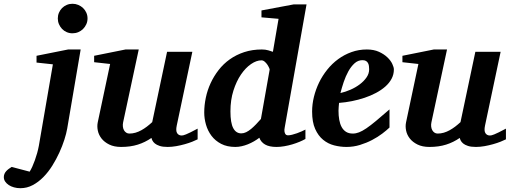

<svg xmlns="http://www.w3.org/2000/svg" viewBox="-149 -760 2681 1009"><path d="M204.1 -84Q199.7 -58.6 189.2 -25.6Q178.7 7.3 162.8 42Q147 76.7 126 110.4Q105 144 79.1 170.4Q53.2 196.8 22.9 212.9Q-7.3 229 -42 229Q-59.6 229 -75.4 224.6Q-91.3 220.2 -103 212.4Q-114.7 204.6 -121.8 194.1Q-128.9 183.6 -128.9 170.9Q-128.9 161.6 -125.7 154.1Q-122.6 146.5 -116.9 140.1Q-111.3 133.8 -104 128.2Q-96.7 122.6 -87.9 117.2L6.8 142.1Q13.7 131.3 20.8 115.7Q27.8 100.1 34.4 81.8Q41 63.5 46.4 43.9Q51.8 24.4 55.2 5.9L128.9 -421.9L43 -431.2V-466.8L209 -500H274.9ZM311 -663.1Q311 -647 304.7 -632.8Q298.3 -618.7 287.6 -607.9Q276.9 -597.2 262.5 -591.1Q248 -585 231.9 -585Q215.8 -585 201.7 -591.1Q187.5 -597.2 177.2 -607.9Q167 -618.7 160.9 -632.8Q154.8 -647 154.8 -663.1Q154.8 -679.2 160.9 -693.4Q167 -707.5 177.2 -717.8Q187.5 -728 201.7 -734.1Q215.8 -740.2 231.9 -740.2Q248 -740.2 262.5 -734.1Q276.9 -728 287.6 -717.8Q298.3 -707.5 304.7 -693.4Q311 -679.2 311 -663.1Z M889.6 -27.8Q879.4 -22.5 861.6 -15.4Q843.8 -8.3 822 -2.2Q800.3 3.9 776.9 8.1Q753.4 12.2 731.9 12.2Q706.1 12.2 689.9 6.8Q673.8 1.5 664.8 -6.1Q655.8 -13.7 651.9 -21.7Q647.9 -29.8 647 -35.2Q613.8 -12.2 575.2 0Q536.6 12.2 487.8 12.2Q450.7 12.2 425 -0.5Q399.4 -13.2 384.5 -32.2Q369.6 -51.3 365 -74Q360.4 -96.7 364.7 -117.2L429.7 -423.8L345.7 -433.1V-466.8L510.7 -500H580.1L498 -117.2Q495.6 -105.5 496.8 -94.7Q498 -84 502.4 -75.9Q506.8 -67.9 514.2 -63Q521.5 -58.1 530.8 -58.1Q547.4 -58.1 563.2 -62.7Q579.1 -67.4 594 -75.7Q608.9 -84 623 -94.7Q637.2 -105.5 650.9 -118.2L729 -487.8H861.8L779.8 -100.1Q773.9 -72.3 782 -60.1Q790 -47.9 805.7 -47.9Q809.6 -47.9 814.7 -49.1Q819.8 -50.3 828.9 -54Q837.9 -57.6 852.3 -64.7Q866.7 -71.8 889.6 -84Z M1268.1 -394Q1268.6 -396 1265.1 -403.8Q1261.7 -411.6 1255.9 -420.4Q1250 -429.2 1241.9 -436Q1233.9 -442.9 1225.1 -442.9Q1198.7 -442.9 1170.2 -423.3Q1141.6 -403.8 1117.4 -368.4Q1093.3 -333 1077.6 -283.7Q1062 -234.4 1062 -174.8Q1062 -114.3 1076.7 -86.7Q1091.3 -59.1 1119.1 -59.1Q1131.8 -59.1 1144.8 -65.4Q1157.7 -71.8 1170.7 -82.5Q1183.6 -93.3 1196.5 -106.7Q1209.5 -120.1 1222.2 -134.8ZM1347.2 -89.8Q1344.7 -77.6 1345.9 -69.6Q1347.2 -61.5 1349.9 -56.9Q1352.5 -52.2 1356.4 -50.5Q1360.4 -48.8 1363.3 -48.8Q1373.5 -48.8 1386.2 -52Q1398.9 -55.2 1411.9 -59.8Q1424.8 -64.5 1436.3 -69.6Q1447.8 -74.7 1456.1 -79.1V-29.8Q1443.4 -22.5 1425.3 -14.9Q1407.2 -7.3 1386.7 -1.2Q1366.2 4.9 1345 8.5Q1323.7 12.2 1304.2 12.2Q1266.1 12.2 1244.1 -0.5Q1222.2 -13.2 1213.9 -36.1Q1200.7 -25.9 1185.3 -17.1Q1169.9 -8.3 1153.6 -1.7Q1137.2 4.9 1120.6 8.5Q1104 12.2 1087.9 12.2Q1044.4 12.2 1013.4 -3.9Q982.4 -20 962.6 -46.1Q942.9 -72.3 933.6 -104.5Q924.3 -136.7 924.3 -168.9Q924.3 -207 932.6 -246.6Q940.9 -286.1 957.8 -322.8Q974.6 -359.4 999.8 -391.8Q1024.9 -424.3 1058.6 -448.2Q1092.3 -472.2 1134.5 -486.1Q1176.8 -500 1227.1 -500Q1245.6 -500 1260.5 -495.6Q1275.4 -491.2 1285.2 -487.8L1314.9 -661.1L1225.1 -668.9V-705.1L1394 -736.8H1461.9Z M1791 -396Q1791 -404.8 1789.8 -413.3Q1788.6 -421.9 1784.9 -428.7Q1781.2 -435.5 1774.2 -439.7Q1767.1 -443.8 1755.9 -443.8Q1732.4 -443.8 1714.1 -427.2Q1695.8 -410.6 1681.6 -385Q1667.5 -359.4 1657.2 -328.9Q1647 -298.3 1640.1 -271Q1666 -276.9 1692.9 -288.6Q1719.7 -300.3 1741.5 -316.7Q1763.2 -333 1777.1 -353Q1791 -373 1791 -396ZM1920.9 -395Q1920.9 -368.7 1908.9 -346.2Q1897 -323.7 1876 -305.2Q1855 -286.6 1826.9 -271.7Q1798.8 -256.8 1766.8 -246.1Q1734.9 -235.4 1700.4 -228.5Q1666 -221.7 1632.8 -219.2Q1631.8 -210 1630.9 -198.2Q1629.9 -186.5 1629.9 -178.2Q1629.9 -152.3 1633.8 -130.4Q1637.7 -108.4 1646.5 -92.3Q1655.3 -76.2 1669.7 -67.1Q1684.1 -58.1 1705.1 -58.1Q1721.2 -58.1 1737.8 -64.5Q1754.4 -70.8 1776.4 -85.7Q1798.3 -100.6 1827.6 -125Q1856.9 -149.4 1897.9 -185.1V-89.8Q1883.3 -75.7 1859.9 -57.9Q1836.4 -40 1806.6 -24.4Q1776.9 -8.8 1742.7 1.7Q1708.5 12.2 1671.9 12.2Q1639.2 12.2 1606.9 3.9Q1574.7 -4.4 1549.1 -25.4Q1523.4 -46.4 1507.3 -82.3Q1491.2 -118.2 1491.2 -173.8Q1491.2 -211.9 1500.7 -251Q1510.3 -290 1527.8 -326.2Q1545.4 -362.3 1570.8 -394Q1596.2 -425.8 1628.2 -449.2Q1660.2 -472.7 1698.2 -486.3Q1736.3 -500 1778.8 -500Q1815.4 -500 1842.3 -487.8Q1869.1 -475.6 1886.7 -458.7Q1904.3 -441.9 1912.6 -424.1Q1920.9 -406.2 1920.9 -395Z M2509.8 -27.8Q2499.5 -22.5 2481.7 -15.4Q2463.9 -8.3 2442.1 -2.2Q2420.4 3.9 2397 8.1Q2373.5 12.2 2352.1 12.2Q2326.2 12.2 2310.1 6.8Q2293.9 1.5 2284.9 -6.1Q2275.9 -13.7 2272 -21.7Q2268.1 -29.8 2267.1 -35.2Q2233.9 -12.2 2195.3 0Q2156.7 12.2 2107.9 12.2Q2070.8 12.2 2045.2 -0.5Q2019.5 -13.2 2004.6 -32.2Q1989.7 -51.3 1985.1 -74Q1980.5 -96.7 1984.9 -117.2L2049.8 -423.8L1965.8 -433.1V-466.8L2130.9 -500H2200.2L2118.2 -117.2Q2115.7 -105.5 2116.9 -94.7Q2118.2 -84 2122.6 -75.9Q2127 -67.9 2134.3 -63Q2141.6 -58.1 2150.9 -58.1Q2167.5 -58.1 2183.3 -62.7Q2199.2 -67.4 2214.1 -75.7Q2229 -84 2243.2 -94.7Q2257.3 -105.5 2271 -118.2L2349.1 -487.8H2481.9L2399.9 -100.1Q2394 -72.3 2402.1 -60.1Q2410.2 -47.9 2425.8 -47.9Q2429.7 -47.9 2434.8 -49.1Q2439.9 -50.3 2449 -54Q2458 -57.6 2472.4 -64.7Q2486.8 -71.8 2509.8 -84Z"/></svg>

Font: Charis SIL Am
Style: Bold Italic
Weight: 700
Italic angle: -11°
Foundry: SIL International
Version: Version 5.000